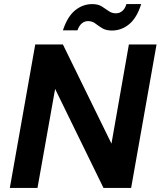

<svg xmlns="http://www.w3.org/2000/svg" viewBox="-20 -917 784 937"><path d="M28 0 152 -700H287L524 -216L609 -700H744L620 0H485L249 -483L163 0ZM287 -769Q309 -836 346.5 -866.5Q384 -897 430 -897Q459 -897 477 -885.5Q495 -874 510.5 -863Q526 -852 546 -852Q563 -852 576.5 -863Q590 -874 597 -897H669Q648 -830 610.5 -799Q573 -768 526 -768Q497 -768 478.5 -779.5Q460 -791 445 -802.5Q430 -814 409 -814Q393 -814 379.5 -803Q366 -792 358 -769Z"/></svg>

Font: DM Sans 9pt
Style: Bold Italic
Weight: 700
Italic angle: -10°
Version: Version 4.004;gftools[0.9.30]